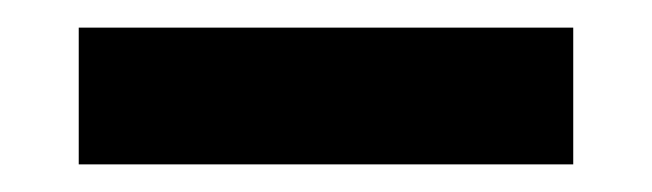

<svg xmlns="http://www.w3.org/2000/svg" viewBox="-20 -740 472 139"><path d="M37 -621V-720H395V-621Z"/></svg>

Font: REM SemiBold
Style: Regular
Weight: 600
Designer: Octavio Pardo
Foundry: Ashler Design
Version: Version 1.005;gftools[0.9.28]